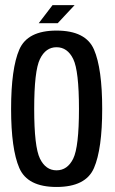

<svg xmlns="http://www.w3.org/2000/svg" viewBox="-20 -721 447 744"><path d="M199 3.5Q312.5 3.5 344.2 -70Q376 -143.5 376 -299Q376 -455.5 344.2 -529Q312.5 -602.5 199 -602.5Q86.5 -602.5 54.8 -529Q23 -455.5 23 -299Q23 -143.5 54.8 -70Q86.5 3.5 199 3.5ZM199 -61Q157 -61 134.8 -106.5Q112.5 -152 112.5 -299Q112.5 -446.5 134.8 -492.2Q157 -538 199 -538Q241.5 -538 263.8 -492.2Q286 -446.5 286 -299Q286 -152 263.8 -106.5Q241.5 -61 199 -61ZM158 -631H203.5L269 -701H212.5ZM130 -631H175.5L238.5 -701H183.5Z"/></svg>

Font: Anybody Condensed
Style: Regular
Weight: 400
Width: 3
Designer: Tyler Finck
Foundry: Etcetera Type Company
Version: Version 1.113;gftools[0.9.25]